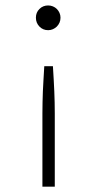

<svg xmlns="http://www.w3.org/2000/svg" viewBox="-20 -526 362 722"><path d="M139.5 176V-99Q139.5 -121.5 140 -141.5Q140.5 -161.5 141.2 -182.2Q142 -203 143.5 -226Q145 -249 146.5 -277H179Q180.5 -249 182 -226Q183.5 -203 184.2 -182.2Q185 -161.5 185.5 -141.5Q186 -121.5 186 -99V176ZM115 -459.5Q115 -479 128.2 -492.2Q141.5 -505.5 161 -505.5Q170.5 -505.5 179 -502Q187.5 -498.5 193.8 -492.2Q200 -486 203.8 -477.5Q207.5 -469 207.5 -459.5Q207.5 -449.5 203.8 -441Q200 -432.5 193.8 -426.2Q187.5 -420 179 -416.2Q170.5 -412.5 161 -412.5Q141.5 -412.5 128.2 -426.2Q115 -440 115 -459.5Z"/></svg>

Font: Lato Light
Style: Regular
Weight: 300
Designer: Lukasz Dziedzic
Foundry: Lukasz Dziedzic
Version: Version 1.104; Western+Polish opensource